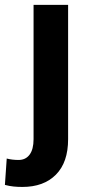

<svg xmlns="http://www.w3.org/2000/svg" viewBox="-63 -548 364 782"><path d="M73.7 -528.3H214.4V19Q214.4 113.3 164.8 163.3Q115.2 213.4 28.3 213.4Q9.3 213.4 -7.6 211.7Q-24.4 210 -43 205.1L-35.6 97.7Q-13.7 103.5 12.7 103.5Q41.5 103.5 57.6 81.8Q73.7 60.1 73.7 19Z"/></svg>

Font: Vazirmatn UI FD
Style: Bold
Weight: 700
Designer: Saber Rastikerdar
Foundry: Saber Rastikerdar
Version: Version 33.003